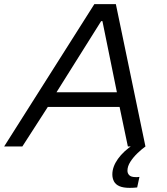

<svg xmlns="http://www.w3.org/2000/svg" viewBox="-41 -708 809 928"><path d="M-21 0 415 -688H519L662 0H577L537 -191H190L67 0ZM232 -262H524L454 -606H448ZM586 200Q555 200 536.5 192Q518 184 510 169Q502 154 502 135Q502 98 529 60Q556 22 605 -10L662 0Q645 12 624 32Q603 52 589 74Q575 96 575 117Q575 130 584 139Q593 148 615 148Q618 148 622 148Q626 148 633 147L622 198Q613 199 604 199.5Q595 200 586 200Z"/></svg>

Font: Saira SemiExpanded
Style: Italic
Weight: 400
Width: 6
Italic angle: -12°
Designer: Hector Gatti with collaboration of the Omnibus-Type team
Foundry: Omnibus-Type
Version: Version 1.101